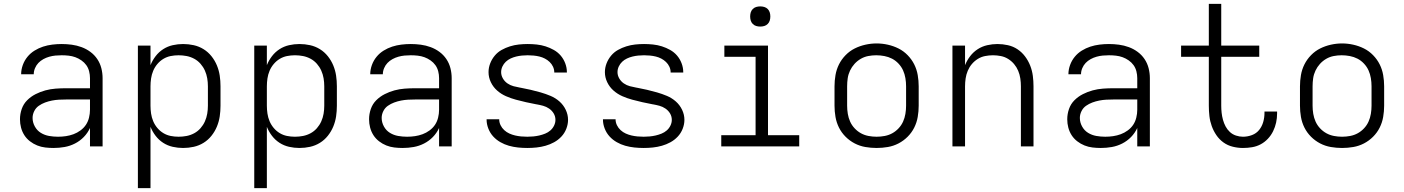

<svg xmlns="http://www.w3.org/2000/svg" viewBox="-20 -755 7240 990"><path d="M256 8Q235 8 213.5 5.5Q192 3 172 -5Q152 -13 134.5 -26.5Q117 -40 105.5 -58Q94 -76 88.5 -97Q83 -118 83 -140Q83 -167 92 -193Q101 -219 120 -238Q139 -257 163.5 -269.5Q188 -282 214 -289Q240 -296 267 -298Q294 -300 321 -300H444V-352Q444 -370 439.5 -387.5Q435 -405 425 -419Q415 -433 400 -443.5Q385 -454 368.5 -460Q352 -466 334 -468Q316 -470 298 -470Q282 -470 266 -468.5Q250 -467 234 -462.5Q218 -458 203.5 -450Q189 -442 178 -430.5Q167 -419 160.5 -403.5Q154 -388 154 -372H89Q89 -372 89 -372Q89 -372 89 -372Q89 -396 97.5 -419.5Q106 -443 121.5 -462Q137 -481 158 -494Q179 -507 202 -514.5Q225 -522 249.5 -525Q274 -528 298 -528Q324 -528 350 -524.5Q376 -521 400.5 -512Q425 -503 446 -487.5Q467 -472 481.5 -450.5Q496 -429 502.5 -403.5Q509 -378 509 -352V0H444V-95Q432 -69 412 -48.5Q392 -28 366.5 -15Q341 -2 313 3Q285 8 256 8ZM279 -50Q300 -50 320 -53Q340 -56 359 -63Q378 -70 395 -82.5Q412 -95 423 -111.5Q434 -128 439 -148.5Q444 -169 444 -189V-242H321Q302 -242 284 -241Q266 -240 248 -236.5Q230 -233 212.5 -226.5Q195 -220 180 -209.5Q165 -199 156.5 -182Q148 -165 148 -147Q148 -124 159.5 -103Q171 -82 190.5 -70Q210 -58 233 -54Q256 -50 279 -50Z M691 215V-520H756V-419Q766 -444 782.5 -465.5Q799 -487 821.5 -501.5Q844 -516 870.5 -522Q897 -528 924 -528Q952 -528 979 -522Q1006 -516 1029.5 -501.5Q1053 -487 1070.5 -465Q1088 -443 1098.5 -417.5Q1109 -392 1113 -365Q1117 -338 1117 -310V-210Q1117 -182 1113 -155Q1109 -128 1098.5 -102.5Q1088 -77 1070.5 -55Q1053 -33 1029.5 -18.5Q1006 -4 979 2Q952 8 924 8Q897 8 870.5 2Q844 -4 821.5 -18.5Q799 -33 782.5 -54.5Q766 -76 756 -101V215ZM901 -50Q922 -50 942.5 -54Q963 -58 981.5 -68Q1000 -78 1014 -94Q1028 -110 1036.5 -129Q1045 -148 1048.5 -168.5Q1052 -189 1052 -210V-310Q1052 -331 1048.5 -351.5Q1045 -372 1036.5 -391Q1028 -410 1014 -426Q1000 -442 981.5 -452Q963 -462 942.5 -466Q922 -470 901 -470Q880 -470 860 -466Q840 -462 822.5 -451.5Q805 -441 791.5 -425Q778 -409 770 -390Q762 -371 759 -350.5Q756 -330 756 -310V-210Q756 -190 759 -169.5Q762 -149 770 -130Q778 -111 791.5 -95Q805 -79 822.5 -68.5Q840 -58 860 -54Q880 -50 901 -50Z M1291 215V-520H1356V-419Q1366 -444 1382.5 -465.5Q1399 -487 1421.5 -501.5Q1444 -516 1470.5 -522Q1497 -528 1524 -528Q1552 -528 1579 -522Q1606 -516 1629.5 -501.5Q1653 -487 1670.5 -465Q1688 -443 1698.5 -417.5Q1709 -392 1713 -365Q1717 -338 1717 -310V-210Q1717 -182 1713 -155Q1709 -128 1698.5 -102.5Q1688 -77 1670.5 -55Q1653 -33 1629.5 -18.5Q1606 -4 1579 2Q1552 8 1524 8Q1497 8 1470.5 2Q1444 -4 1421.5 -18.5Q1399 -33 1382.5 -54.5Q1366 -76 1356 -101V215ZM1501 -50Q1522 -50 1542.5 -54Q1563 -58 1581.5 -68Q1600 -78 1614 -94Q1628 -110 1636.5 -129Q1645 -148 1648.5 -168.5Q1652 -189 1652 -210V-310Q1652 -331 1648.5 -351.5Q1645 -372 1636.5 -391Q1628 -410 1614 -426Q1600 -442 1581.5 -452Q1563 -462 1542.5 -466Q1522 -470 1501 -470Q1480 -470 1460 -466Q1440 -462 1422.5 -451.5Q1405 -441 1391.5 -425Q1378 -409 1370 -390Q1362 -371 1359 -350.5Q1356 -330 1356 -310V-210Q1356 -190 1359 -169.5Q1362 -149 1370 -130Q1378 -111 1391.5 -95Q1405 -79 1422.5 -68.5Q1440 -58 1460 -54Q1480 -50 1501 -50Z M2056 8Q2035 8 2013.5 5.5Q1992 3 1972 -5Q1952 -13 1934.5 -26.5Q1917 -40 1905.5 -58Q1894 -76 1888.5 -97Q1883 -118 1883 -140Q1883 -167 1892 -193Q1901 -219 1920 -238Q1939 -257 1963.5 -269.5Q1988 -282 2014 -289Q2040 -296 2067 -298Q2094 -300 2121 -300H2244V-352Q2244 -370 2239.5 -387.5Q2235 -405 2225 -419Q2215 -433 2200 -443.5Q2185 -454 2168.5 -460Q2152 -466 2134 -468Q2116 -470 2098 -470Q2082 -470 2066 -468.5Q2050 -467 2034 -462.5Q2018 -458 2003.5 -450Q1989 -442 1978 -430.5Q1967 -419 1960.5 -403.5Q1954 -388 1954 -372H1889Q1889 -372 1889 -372Q1889 -372 1889 -372Q1889 -396 1897.5 -419.5Q1906 -443 1921.5 -462Q1937 -481 1958 -494Q1979 -507 2002 -514.5Q2025 -522 2049.5 -525Q2074 -528 2098 -528Q2124 -528 2150 -524.5Q2176 -521 2200.5 -512Q2225 -503 2246 -487.5Q2267 -472 2281.5 -450.5Q2296 -429 2302.5 -403.5Q2309 -378 2309 -352V0H2244V-95Q2232 -69 2212 -48.5Q2192 -28 2166.5 -15Q2141 -2 2113 3Q2085 8 2056 8ZM2079 -50Q2100 -50 2120 -53Q2140 -56 2159 -63Q2178 -70 2195 -82.5Q2212 -95 2223 -111.5Q2234 -128 2239 -148.5Q2244 -169 2244 -189V-242H2121Q2102 -242 2084 -241Q2066 -240 2048 -236.5Q2030 -233 2012.5 -226.5Q1995 -220 1980 -209.5Q1965 -199 1956.5 -182Q1948 -165 1948 -147Q1948 -124 1959.5 -103Q1971 -82 1990.5 -70Q2010 -58 2033 -54Q2056 -50 2079 -50Z M2699 8Q2675 8 2651 5.5Q2627 3 2604 -3.5Q2581 -10 2560 -22Q2539 -34 2523 -51.5Q2507 -69 2498 -92Q2489 -115 2489 -138Q2489 -139 2489 -139.5Q2489 -140 2489 -140H2554Q2554 -140 2554 -140Q2554 -140 2554 -140Q2554 -124 2561 -109.5Q2568 -95 2580 -84Q2592 -73 2606.5 -66.5Q2621 -60 2636 -56.5Q2651 -53 2667 -51.5Q2683 -50 2699 -50Q2714 -50 2730 -51.5Q2746 -53 2761 -56.5Q2776 -60 2791 -66Q2806 -72 2818 -82.5Q2830 -93 2837 -107.5Q2844 -122 2844 -137Q2844 -155 2835 -170Q2826 -185 2811.5 -195Q2797 -205 2780.5 -209.5Q2764 -214 2747 -217H2746Q2719 -222 2692.5 -228Q2666 -234 2640 -241Q2614 -248 2589 -259Q2564 -270 2543.5 -288Q2523 -306 2511 -331Q2499 -356 2499 -383Q2499 -406 2507.5 -428Q2516 -450 2531 -468Q2546 -486 2566.5 -497.5Q2587 -509 2609.5 -516Q2632 -523 2655 -525.5Q2678 -528 2701 -528Q2724 -528 2747.5 -525.5Q2771 -523 2793 -516Q2815 -509 2835.5 -497.5Q2856 -486 2871 -468.5Q2886 -451 2894.5 -428.5Q2903 -406 2903 -383Q2903 -383 2903 -382.5Q2903 -382 2903 -381H2838Q2838 -381 2838 -381.5Q2838 -382 2838 -382Q2838 -397 2831.5 -411Q2825 -425 2814 -435.5Q2803 -446 2789.5 -453Q2776 -460 2761.5 -463.5Q2747 -467 2731.5 -468.5Q2716 -470 2701 -470Q2686 -470 2671 -468.5Q2656 -467 2641.5 -463.5Q2627 -460 2613 -453.5Q2599 -447 2588 -436.5Q2577 -426 2570.5 -412Q2564 -398 2564 -383Q2564 -366 2573 -350.5Q2582 -335 2596.5 -325Q2611 -315 2628 -310.5Q2645 -306 2662 -303H2663Q2690 -298 2716 -292Q2742 -286 2768 -278.5Q2794 -271 2819 -260.5Q2844 -250 2864.5 -232Q2885 -214 2897 -189Q2909 -164 2909 -137Q2909 -114 2900 -91Q2891 -68 2874.5 -50.5Q2858 -33 2837 -21.5Q2816 -10 2793 -3.5Q2770 3 2746.5 5.5Q2723 8 2699 8Z M3299 8Q3275 8 3251 5.5Q3227 3 3204 -3.5Q3181 -10 3160 -22Q3139 -34 3123 -51.5Q3107 -69 3098 -92Q3089 -115 3089 -138Q3089 -139 3089 -139.5Q3089 -140 3089 -140H3154Q3154 -140 3154 -140Q3154 -140 3154 -140Q3154 -124 3161 -109.5Q3168 -95 3180 -84Q3192 -73 3206.5 -66.5Q3221 -60 3236 -56.5Q3251 -53 3267 -51.5Q3283 -50 3299 -50Q3314 -50 3330 -51.5Q3346 -53 3361 -56.5Q3376 -60 3391 -66Q3406 -72 3418 -82.5Q3430 -93 3437 -107.5Q3444 -122 3444 -137Q3444 -155 3435 -170Q3426 -185 3411.5 -195Q3397 -205 3380.5 -209.5Q3364 -214 3347 -217H3346Q3319 -222 3292.5 -228Q3266 -234 3240 -241Q3214 -248 3189 -259Q3164 -270 3143.5 -288Q3123 -306 3111 -331Q3099 -356 3099 -383Q3099 -406 3107.5 -428Q3116 -450 3131 -468Q3146 -486 3166.5 -497.5Q3187 -509 3209.5 -516Q3232 -523 3255 -525.5Q3278 -528 3301 -528Q3324 -528 3347.5 -525.5Q3371 -523 3393 -516Q3415 -509 3435.5 -497.5Q3456 -486 3471 -468.5Q3486 -451 3494.5 -428.5Q3503 -406 3503 -383Q3503 -383 3503 -382.5Q3503 -382 3503 -381H3438Q3438 -381 3438 -381.5Q3438 -382 3438 -382Q3438 -397 3431.5 -411Q3425 -425 3414 -435.5Q3403 -446 3389.5 -453Q3376 -460 3361.5 -463.5Q3347 -467 3331.5 -468.5Q3316 -470 3301 -470Q3286 -470 3271 -468.5Q3256 -467 3241.5 -463.5Q3227 -460 3213 -453.5Q3199 -447 3188 -436.5Q3177 -426 3170.5 -412Q3164 -398 3164 -383Q3164 -366 3173 -350.5Q3182 -335 3196.5 -325Q3211 -315 3228 -310.5Q3245 -306 3262 -303H3263Q3290 -298 3316 -292Q3342 -286 3368 -278.5Q3394 -271 3419 -260.5Q3444 -250 3464.5 -232Q3485 -214 3497 -189Q3509 -164 3509 -137Q3509 -114 3500 -91Q3491 -68 3474.5 -50.5Q3458 -33 3437 -21.5Q3416 -10 3393 -3.5Q3370 3 3346.5 5.5Q3323 8 3299 8Z M3699 0V-58H3876V-462H3715V-520H3940V-58H4101V0ZM3900 -618Q3889 -618 3879 -621Q3869 -624 3861.5 -631.5Q3854 -639 3851 -649Q3848 -659 3848 -670Q3848 -681 3851 -691Q3854 -701 3861.5 -708.5Q3869 -716 3879 -719Q3889 -722 3900 -722Q3911 -722 3921 -719Q3931 -716 3938.5 -708.5Q3946 -701 3949 -691Q3952 -681 3952 -670Q3952 -659 3949 -649Q3946 -639 3938.5 -631.5Q3931 -624 3921 -621Q3911 -618 3900 -618Z M4500 8Q4471 8 4442 3Q4413 -2 4387 -15.5Q4361 -29 4340 -50Q4319 -71 4306 -97Q4293 -123 4288 -152Q4283 -181 4283 -210V-310Q4283 -339 4288 -368Q4293 -397 4306 -423Q4319 -449 4340 -470.5Q4361 -492 4387 -505Q4413 -518 4442 -524.5Q4471 -531 4500 -531Q4529 -531 4558 -524.5Q4587 -518 4613 -505Q4639 -492 4660 -470.5Q4681 -449 4694 -423Q4707 -397 4712 -368Q4717 -339 4717 -310V-210Q4717 -181 4712 -152Q4707 -123 4694 -97Q4681 -71 4660 -50Q4639 -29 4613 -15.5Q4587 -2 4558 3Q4529 8 4500 8ZM4500 -50Q4521 -50 4542 -54Q4563 -58 4581 -68Q4599 -78 4613.5 -93.5Q4628 -109 4636.5 -128Q4645 -147 4648.5 -168Q4652 -189 4652 -210V-310Q4652 -331 4648.5 -352Q4645 -373 4636.5 -392Q4628 -411 4613 -427Q4598 -443 4579.5 -452.5Q4561 -462 4540 -466Q4519 -470 4498 -470Q4477 -470 4456.5 -466Q4436 -462 4418 -451.5Q4400 -441 4386 -425.5Q4372 -410 4363 -391Q4354 -372 4351 -351.5Q4348 -331 4348 -310V-210Q4348 -189 4351.5 -168Q4355 -147 4363.5 -128Q4372 -109 4386.5 -93.5Q4401 -78 4419 -68Q4437 -58 4458 -54Q4479 -50 4500 -50Z M4891 0V-520H4956V-419Q4966 -444 4982.5 -465.5Q4999 -487 5021.5 -501.5Q5044 -516 5070.5 -522Q5097 -528 5123 -528Q5150 -528 5177 -522Q5204 -516 5226.5 -501Q5249 -486 5265.5 -464Q5282 -442 5292 -416.5Q5302 -391 5305.5 -364Q5309 -337 5309 -310V0H5244V-310Q5244 -330 5241 -350.5Q5238 -371 5230 -390Q5222 -409 5209 -424.5Q5196 -440 5178.5 -451Q5161 -462 5140.5 -466Q5120 -470 5100 -470Q5080 -470 5059.5 -466Q5039 -462 5021.5 -451Q5004 -440 4991 -424.5Q4978 -409 4970 -390Q4962 -371 4959 -350.5Q4956 -330 4956 -310V0Z M5656 8Q5635 8 5613.5 5.5Q5592 3 5572 -5Q5552 -13 5534.5 -26.5Q5517 -40 5505.5 -58Q5494 -76 5488.5 -97Q5483 -118 5483 -140Q5483 -167 5492 -193Q5501 -219 5520 -238Q5539 -257 5563.5 -269.5Q5588 -282 5614 -289Q5640 -296 5667 -298Q5694 -300 5721 -300H5844V-352Q5844 -370 5839.5 -387.5Q5835 -405 5825 -419Q5815 -433 5800 -443.5Q5785 -454 5768.5 -460Q5752 -466 5734 -468Q5716 -470 5698 -470Q5682 -470 5666 -468.5Q5650 -467 5634 -462.5Q5618 -458 5603.5 -450Q5589 -442 5578 -430.5Q5567 -419 5560.5 -403.5Q5554 -388 5554 -372H5489Q5489 -372 5489 -372Q5489 -372 5489 -372Q5489 -396 5497.5 -419.5Q5506 -443 5521.5 -462Q5537 -481 5558 -494Q5579 -507 5602 -514.5Q5625 -522 5649.5 -525Q5674 -528 5698 -528Q5724 -528 5750 -524.5Q5776 -521 5800.5 -512Q5825 -503 5846 -487.5Q5867 -472 5881.5 -450.5Q5896 -429 5902.5 -403.5Q5909 -378 5909 -352V0H5844V-95Q5832 -69 5812 -48.5Q5792 -28 5766.5 -15Q5741 -2 5713 3Q5685 8 5656 8ZM5679 -50Q5700 -50 5720 -53Q5740 -56 5759 -63Q5778 -70 5795 -82.5Q5812 -95 5823 -111.5Q5834 -128 5839 -148.5Q5844 -169 5844 -189V-242H5721Q5702 -242 5684 -241Q5666 -240 5648 -236.5Q5630 -233 5612.5 -226.5Q5595 -220 5580 -209.5Q5565 -199 5556.5 -182Q5548 -165 5548 -147Q5548 -124 5559.5 -103Q5571 -82 5590.5 -70Q5610 -58 5633 -54Q5656 -50 5679 -50Z M6389 8Q6363 8 6336.5 1.5Q6310 -5 6288.5 -20.5Q6267 -36 6252 -58Q6237 -80 6228 -105Q6219 -130 6216 -156.5Q6213 -183 6213 -210V-462H6070V-520H6213V-735H6277V-520H6473V-462H6277V-210Q6277 -192 6279 -173.5Q6281 -155 6286 -137Q6291 -119 6299.5 -103Q6308 -87 6321.5 -74.5Q6335 -62 6353 -56Q6371 -50 6389 -50Q6413 -50 6435.5 -58.5Q6458 -67 6472.5 -85Q6487 -103 6493.5 -126Q6500 -149 6500 -173Q6500 -175 6500 -176.5Q6500 -178 6500 -180H6565Q6565 -177 6565 -174.5Q6565 -172 6565 -170Q6565 -146 6560 -123Q6555 -100 6544.5 -78.5Q6534 -57 6517.5 -39.5Q6501 -22 6480.5 -11Q6460 0 6436.5 4Q6413 8 6389 8Z M6900 8Q6871 8 6842 3Q6813 -2 6787 -15.5Q6761 -29 6740 -50Q6719 -71 6706 -97Q6693 -123 6688 -152Q6683 -181 6683 -210V-310Q6683 -339 6688 -368Q6693 -397 6706 -423Q6719 -449 6740 -470.5Q6761 -492 6787 -505Q6813 -518 6842 -524.5Q6871 -531 6900 -531Q6929 -531 6958 -524.5Q6987 -518 7013 -505Q7039 -492 7060 -470.5Q7081 -449 7094 -423Q7107 -397 7112 -368Q7117 -339 7117 -310V-210Q7117 -181 7112 -152Q7107 -123 7094 -97Q7081 -71 7060 -50Q7039 -29 7013 -15.5Q6987 -2 6958 3Q6929 8 6900 8ZM6900 -50Q6921 -50 6942 -54Q6963 -58 6981 -68Q6999 -78 7013.5 -93.5Q7028 -109 7036.5 -128Q7045 -147 7048.5 -168Q7052 -189 7052 -210V-310Q7052 -331 7048.5 -352Q7045 -373 7036.5 -392Q7028 -411 7013 -427Q6998 -443 6979.5 -452.5Q6961 -462 6940 -466Q6919 -470 6898 -470Q6877 -470 6856.5 -466Q6836 -462 6818 -451.5Q6800 -441 6786 -425.5Q6772 -410 6763 -391Q6754 -372 6751 -351.5Q6748 -331 6748 -310V-210Q6748 -189 6751.5 -168Q6755 -147 6763.5 -128Q6772 -109 6786.5 -93.5Q6801 -78 6819 -68Q6837 -58 6858 -54Q6879 -50 6900 -50Z"/></svg>

Font: Iosevka Custom Light Extended
Style: Regular
Weight: 300
Width: 7
Monospace: yes
Designer: Belleve Invis
Foundry: Belleve Invis
Version: Version 11.2.4; ttfautohint (v1.8.4)